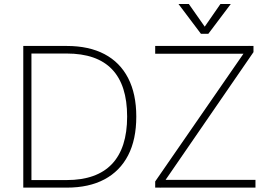

<svg xmlns="http://www.w3.org/2000/svg" viewBox="-20 -943 1343 965"><path d="M97 0V-712H316Q427 -712 505 -671Q583 -630 624 -550.5Q665 -471 665 -357Q665 -242 624 -162.5Q583 -83 505 -41.5Q427 0 316 0ZM138 -38H315Q466 -38 542.5 -118.5Q619 -199 619 -357Q619 -674 315 -674H138ZM760 0V-31L1232 -714L1230 -673H760V-712H1254V-681L784 2L786 -39H1264V0ZM1088 -923H1140L1027 -773H990L877 -923H929L1009 -809Z"/></svg>

Font: Muli ExtraLight
Style: Regular
Weight: 250
Designer: Vernon Adams
Foundry: Vernon Adams
Version: Version 2.100; ttfautohint (v1.8.1.43-b0c9)